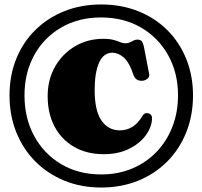

<svg xmlns="http://www.w3.org/2000/svg" viewBox="-20 -780 904 858"><path d="M432 58Q342.5 58 267.5 27.2Q192.5 -3.5 137.5 -59Q82.5 -114.5 52.5 -189.8Q22.5 -265 22.5 -353.5Q22.5 -442.5 52.5 -516.8Q82.5 -591 137.5 -645.5Q192.5 -700 267.5 -730Q342.5 -760 432 -760Q522 -760 597 -730.2Q672 -700.5 727 -646Q782 -591.5 812.2 -517Q842.5 -442.5 842.5 -353.5Q842.5 -264.5 812.5 -189.2Q782.5 -114 727.5 -58.5Q672.5 -3 597.2 27.5Q522 58 432 58ZM432 -0.5Q507.5 -0.5 570.2 -26.8Q633 -53 679 -100.8Q725 -148.5 750.2 -213Q775.5 -277.5 775.5 -354Q775.5 -454.5 731.5 -533.2Q687.5 -612 610 -657Q532.5 -702 432 -702Q331 -702 253.8 -657.2Q176.5 -612.5 133 -533.8Q89.5 -455 89.5 -354Q89.5 -251.5 133 -171.8Q176.5 -92 253.8 -46.2Q331 -0.5 432 -0.5ZM659.5 -250Q658 -212 631.5 -175.5Q605 -139 557 -115Q509 -91 443.5 -91Q368 -91 311.5 -123.5Q255 -156 224 -214.2Q193 -272.5 193 -350.5Q193 -424 226 -482Q259 -540 315.2 -573.2Q371.5 -606.5 441.5 -606.5Q470.5 -606.5 488.2 -601.5Q506 -596.5 517.5 -591.5Q529 -586.5 539.5 -586.5Q555 -586.5 569 -594.8Q583 -603 593.5 -603Q607 -603 612.8 -596.5Q618.5 -590 622.5 -574L646 -452.5Q649.5 -439.5 641.8 -431Q634 -422.5 620 -419.5Q606.5 -417.5 595.2 -422.5Q584 -427.5 577.5 -442.5Q557.5 -502.5 532.5 -523.5Q507.5 -544.5 482.5 -544.5Q442.5 -544.5 422.8 -500Q403 -455.5 403 -377Q403 -286 433.2 -241.8Q463.5 -197.5 515.5 -197.5Q579 -197.5 616.5 -262Q623 -272.5 630.8 -274Q638.5 -275.5 645 -273Q659.5 -269 659.5 -250Z"/></svg>

Font: Fraunces 72pt Soft Black
Style: Regular
Weight: 900
Version: Version 1.000;[b76b70a41]